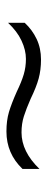

<svg xmlns="http://www.w3.org/2000/svg" viewBox="210 -658 150 611"><g transform="rotate(-90 285.5 -353.0)"><path d="M276 -331Q244 -345 220.5 -352.5Q197 -360 169 -360Q108 -360 53 -303V-357Q102 -408 172 -408Q207 -408 234 -400Q261 -392 299 -375Q330 -360 353.5 -353Q377 -346 403 -346Q431 -346 461 -360Q491 -374 518 -403V-350Q496 -326 466.5 -312Q437 -298 401 -298Q368 -298 340.5 -305.5Q313 -313 276 -331Z"/></g></svg>

Font: Noto Sans Arabic UI Lt
Style: Regular
Weight: 300
Designer: Monotype Design Team, Nadine Chahine and Nizar Qandah
Foundry: Monotype Imaging Inc.
Version: Version 2.010; ttfautohint (v1.8.4.7-5d5b)